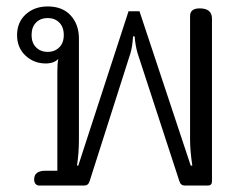

<svg xmlns="http://www.w3.org/2000/svg" viewBox="-20 -576 764 596"><path d="M86 -19Q86 -46 121 -46H158V-353Q158 -380 161 -393Q147 -379 122 -379Q85 -379 59 -403.5Q33 -428 33 -467Q33 -507 60 -531.5Q87 -556 128 -556Q174 -556 199.5 -528Q225 -500 225 -456V-143Q225 -101 219 -62H223L379 -541H413L572 -62H577Q570 -108 570 -143V-526Q570 -550 600 -550Q638 -550 638 -518V-13Q638 0 625 0H554Q541 0 537 -13L407 -411Q400 -435 398 -463H393Q391 -431 385 -411L258 -13Q254 0 241 0H102Q95 0 90.5 -5Q86 -10 86 -19ZM178 -467Q178 -492 164 -506Q150 -520 128 -520Q106 -520 92 -506Q78 -492 78 -467Q78 -443 92 -429Q106 -415 128 -415Q150 -415 164 -429Q178 -443 178 -467Z"/></svg>

Font: Maitree
Style: Regular
Weight: 400
Designer: CadsonDemak Team
Foundry: CadsonDemak
Version: Version 1.000